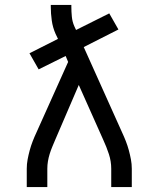

<svg xmlns="http://www.w3.org/2000/svg" viewBox="-20 -755 640 775"><path d="M88 0V-74Q88 -93 91.5 -111.5Q95 -130 100 -148.5Q105 -167 112 -185Q119 -203 127 -220L255 -505L245 -529L136 -475L99 -540L214 -598L204 -619Q193 -644 189 -672Q185 -700 185 -728V-735H268V-728Q268 -708 270 -687.5Q272 -667 280 -649L287 -634L421 -701L458 -636L318 -565L473 -220Q481 -203 488 -185Q495 -167 500 -148.5Q505 -130 508.5 -111.5Q512 -93 512 -74V0H429V-74Q429 -104 419.5 -133Q410 -162 397 -190L298 -412L203 -191Q197 -177 191 -162.5Q185 -148 180.5 -133.5Q176 -119 173.5 -104Q171 -89 171 -74V0Z"/></svg>

Font: Zed Mono Extended
Style: Regular
Weight: 400
Width: 7
Monospace: yes
Designer: Belleve Invis
Foundry: Belleve Invis
Version: Version 1.0.0; ttfautohint (v1.8.4)